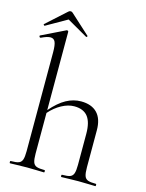

<svg xmlns="http://www.w3.org/2000/svg" viewBox="-123 -898 741 972"><g transform="rotate(15 248.0 -411.5)"><path d="M474 0Q451 0 437 -1L385 -2L332 -1Q319 0 296 0Q293 0 293 -6Q293 -12 296 -12Q325 -12 338 -17Q351 -22 356 -36.5Q361 -51 361 -81V-244Q361 -305 338 -334Q315 -363 267 -363Q235 -363 201 -344.5Q167 -326 139 -294V-81Q139 -51 144 -36.5Q149 -22 162.5 -17Q176 -12 205 -12Q207 -12 207 -6Q207 0 205 0Q182 0 168 -1L116 -2L63 -1Q50 0 27 0Q24 0 24 -6Q24 -12 27 -12Q56 -12 69 -17Q82 -22 87 -36.5Q92 -51 92 -81V-600Q92 -637 85 -653Q78 -669 60 -669Q43 -669 12 -654H10Q6 -654 4.5 -659Q3 -664 7 -665L130 -725H132Q139 -725 139 -718V-309Q179 -355 216.5 -375.5Q254 -396 294 -396Q349 -396 378.5 -365.5Q408 -335 408 -275V-81Q408 -51 413 -36.5Q418 -22 431.5 -17Q445 -12 474 -12Q476 -12 476 -6Q476 0 474 0ZM113 -818Q118 -823 125 -823Q131 -823 136 -818L238 -725Q239 -725 239 -723Q239 -721 236.5 -719Q234 -717 233 -718L125 -780L16 -718Q14 -717 11 -720.5Q8 -724 10 -725Z"/></g></svg>

Font: Cormorant Garamond Light
Style: Regular
Weight: 300
Designer: Christian Thalmann (Catharsis Fonts)
Version: Version 3.000